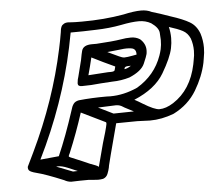

<svg xmlns="http://www.w3.org/2000/svg" viewBox="-49 -760 892 778"><g transform="rotate(-5 396.5 -371.0)"><path d="M464.8 -474.1Q477.1 -476.1 487.8 -483.4H488.3L491.2 -485.8L481.4 -485.4Q466.8 -485.4 465.3 -477.5ZM316.9 -462.4 397.5 -467.8H407.7Q422.9 -467.8 424.6 -473.6Q426.3 -479.5 427.7 -485.4Q428.2 -487.3 428.2 -488.3Q380.9 -509.8 335 -533.2Q326.7 -497.6 316.9 -462.4ZM469.2 -521.5Q479.5 -521.5 502.9 -525.9Q512.2 -527.8 518.6 -528.8V-531.7Q518.6 -552.7 499.5 -555.7Q490.2 -557.1 481 -557.1Q469.7 -557.1 457 -555.2Q428.2 -551.8 401.4 -549.3L447.3 -527.8Q460 -521.5 469.2 -521.5ZM286.6 -420.9Q270.5 -420.9 270.5 -433.1V-433.6Q271 -440.9 272.5 -448.7Q273.9 -454.1 275.6 -459.5Q277.3 -464.8 292.5 -526.4L296.9 -549.3L300.3 -563.5Q306.6 -586.4 342.3 -586.4H360.4Q427.7 -590.3 460.4 -595.7Q481.4 -599.6 502 -599.6Q522 -599.6 538.1 -589.4Q560.5 -569.8 560.5 -543Q560.5 -535.6 559.1 -527.8Q557.1 -518.6 544.4 -489.3Q531.7 -460 481.9 -439Q447.8 -428.7 411.6 -428.2Q406.7 -428.2 365.2 -425.3Q325.2 -420.9 286.6 -420.9ZM326.7 -88.9Q339.4 -135.7 351.6 -183.1Q367.7 -236.3 369.6 -246.1Q370.6 -249.5 372.1 -257.3Q372.6 -260.3 372.6 -262.2Q372.6 -265.6 371.1 -266.6Q322.3 -291 272.9 -314.5Q247.1 -233.9 213.9 -154.3Q210 -147 209 -143.1V-142.6Q209 -139.6 215.3 -137.2Q267.6 -115.7 292 -104.5Q321.3 -94.7 326.7 -88.9ZM591.8 -300.3Q618.2 -300.3 648.9 -319.8Q722.7 -367.2 744.1 -469.2L747.1 -485.4Q751.5 -505.4 751.5 -524.4Q751.5 -550.8 743.2 -574.7Q733.4 -597.2 714.1 -607.4Q694.8 -617.7 658.7 -628.9Q664.1 -606.4 664.1 -583.5Q664.1 -563 659.7 -542Q651.9 -504.4 616.2 -443.8Q580.6 -383.3 493.7 -347.2Q510.3 -338.4 525.9 -328.6Q572.3 -300.3 591.8 -300.3ZM404.8 -298.8 487.8 -300.3 451.2 -319.3 444.8 -323.2Q433.1 -331.1 418.5 -331.5L344.2 -328.6Q371.6 -315.4 404.8 -298.8ZM220.7 -79.1 240.2 -79.6Q220.2 -88.4 200.7 -96.2Q178.2 -105.5 162.1 -105.5L154.3 -105Q188 -92.3 220.7 -79.1ZM93.3 -138.7 168.9 -146Q203.1 -224.1 236.8 -328.1Q240.2 -341.8 247.1 -351.8Q253.9 -361.8 269.5 -364.7Q321.8 -370.1 382.3 -370.1L397.5 -369.6Q453.6 -369.6 509.3 -395Q583 -439 610.4 -516.6Q614.7 -528.8 617.7 -541.5Q621.6 -558.6 621.6 -579.1Q621.6 -588.4 619.9 -608.9Q618.2 -629.4 588.9 -649.9Q566.9 -662.6 539.1 -662.6Q509.8 -662.6 466.3 -653.8Q418 -644.5 362.3 -643.1Q312.5 -641.1 260.3 -641.1Q254.9 -610.8 248.5 -581.1Q200.7 -356 93.3 -138.7ZM319.3 -37.1Q310.1 -37.1 300.3 -38.3Q290.5 -39.6 281.7 -40Q246.1 -40 210 -38.6Q195.3 -39.6 182.1 -47.4Q109.4 -77.6 71.8 -86.9Q61 -89.4 51.3 -93.8Q39.6 -99.1 39.6 -109.9Q39.6 -112.3 40 -114.7Q41.5 -118.7 67.4 -171.4Q164.1 -373 208 -579.6Q215.3 -612.8 220.7 -646Q220.7 -649.4 222.2 -657.2Q223.1 -662.1 225.8 -668.5Q228.5 -674.8 237.3 -679.7Q244.1 -683.1 252 -683.1Q259.8 -683.1 268.6 -682.1Q277.3 -681.2 309.1 -681.2Q400.4 -681.2 480 -695.3Q523.4 -705.1 552.2 -705.1Q576.2 -705.1 594.2 -695.8Q625 -687 669.9 -670.9Q718.8 -655.3 745.4 -639.6Q772 -624 784.2 -590.8Q793 -563 793 -533.2Q793 -512.2 788.6 -490.2L785.6 -472.2Q773.9 -417 741.2 -362.3Q708.5 -307.6 647.5 -276.9Q598.1 -257.8 549.3 -257.8Q536.6 -257.8 523.7 -258.8Q510.7 -259.8 498 -259.8Q455.1 -259.8 412.1 -258.8Q369.1 -97.2 368.2 -90.8L366.7 -82Q364.3 -70.8 358.9 -57.4Q353.5 -43.9 339.8 -39.1Q329.6 -37.1 319.3 -37.1Z"/></g></svg>

Font: Third Street
Style: Regular
Weight: 400
Designer: GGBotNet
Foundry: GGBotNet
Version: 0.90